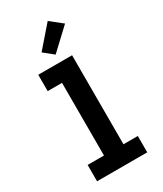

<svg xmlns="http://www.w3.org/2000/svg" viewBox="-241 -1074 982 1160"><g transform="rotate(-30 250.0 -494.0)"><path d="M75 0V-114H189V-621H89V-735H325V-114H425V0ZM241 -788 174 -842 301 -988 384 -922Z"/></g></svg>

Font: Iosevka Term Curly Heavy
Style: Regular
Weight: 900
Designer: Belleve Invis
Foundry: Belleve Invis
Version: Version 32.3.0